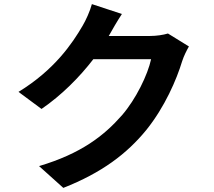

<svg xmlns="http://www.w3.org/2000/svg" viewBox="-20 -848 1040 934"><path d="M573 -780 427 -828C418 -794 397 -748 382 -723C332 -637 245 -508 70 -401L182 -318C280 -385 367 -473 434 -560H715C699 -485 641 -365 573 -287C486 -188 375 -101 170 -40L288 66C476 -8 597 -100 692 -216C782 -328 839 -461 866 -550C874 -575 888 -603 899 -622L797 -685C774 -678 741 -673 710 -673H509L512 -678C524 -700 550 -745 573 -780Z"/></svg>

Font: DAIFUKU Sans JP
Style: Bold
Weight: 700
Designer: Original font ‘Source Han Sans JP’ : Ryoko NISHIZUKA  (kana, bopomofo & ideographs); Paul D. Hunt (Latin, Greek & Cyrill
Foundry: Daifuku
Version: Version 1.001